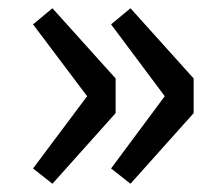

<svg xmlns="http://www.w3.org/2000/svg" viewBox="-20 -516 541 465"><path d="M107 -71 260 -242V-326L107 -496L60 -457L191 -283L60 -108ZM296 -71 449 -242V-326L296 -496L249 -457L379 -283L249 -108Z"/></svg>

Font: Kinto Sans Med
Style: Regular
Weight: 500
Designer: Authors: Ryoko NISHIZUKA  (kana & ideographs); Paul D. Hunt (Latin, Greek & Cyrillic); Wenlong ZHANG  (bopomofo); Sandol
Foundry: Adobe Systems Incorporated, ookami Inc.
Version: Version 0.001